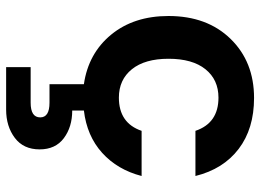

<svg xmlns="http://www.w3.org/2000/svg" viewBox="-134 -470 869 642"><g transform="rotate(90 301.0 -148.5)"><path d="M33 -277Q33 -406 109.5 -484.5Q186 -563 307 -563Q410 -563 477.5 -511.5Q545 -460 568 -367H417Q391 -444 306 -444Q246 -444 211 -400.5Q176 -357 176 -277Q176 -198 211 -154.5Q246 -111 306 -111Q391 -111 417 -187H568Q547 -106 490.5 -55Q434 -4 349 6V45Q404 45 441.5 73Q479 101 479 154Q479 208 440.5 237Q402 266 346 266H204V184H323Q372 184 372 152Q372 121 323 121H261V6Q158 -9 95.5 -85Q33 -161 33 -277Z"/></g></svg>

Font: SVN-Poppins SemiBold
Style: Regular
Weight: 600
Designer: Ninad Kale (Devanagari), Jonny Pinhorn (Latin)
Foundry: Indian Type Foundry
Version: Version 3.002 2017